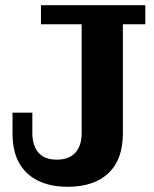

<svg xmlns="http://www.w3.org/2000/svg" viewBox="-20 -702 592 736"><path d="M240 14Q173 14 125.5 -9.5Q78 -33 53 -78Q28 -123 28 -190V-270H104V-191Q104 -145 127 -117.5Q150 -90 198 -90Q245 -90 269 -117Q293 -144 293 -191V-609H137V-682H537V-609H451V-191Q451 -90 395.5 -38Q340 14 240 14Z"/></svg>

Font: Montagu Slab 144pt SemiBold
Style: Regular
Weight: 600
Version: Version 1.000